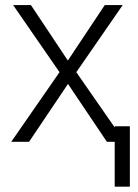

<svg xmlns="http://www.w3.org/2000/svg" viewBox="-20 -548 534 742"><path d="M23.4 0ZM242.2 -314 384.8 -528.3H454.1L274.9 -269L461.9 0H393.1L242.7 -223.6L92.3 0H23.4L210 -269L30.8 -528.3H99.6ZM481.9 173.3H423.3V-60.1H481.9Z"/></svg>

Font: Roboto Light
Style: Regular
Weight: 300
Designer: Google
Version: Version 2.134; 2016; ttfautohint (v1.6)